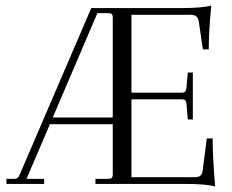

<svg xmlns="http://www.w3.org/2000/svg" viewBox="-20 -659 830 688"><path d="M742 -163Q742 -94 751 9Q717 0 641 0H322V-18H369Q384 -18 384 -32V-214H159L75 -18H138V0H3V-18H31Q45 -18 50 -32L307 -630H627Q703 -630 737 -639Q728 -545 728 -482H707L692 -584Q688 -606 664 -606H451V-327H634Q646 -327 648 -343L653 -399H671V-231H653L648 -289Q646 -303 634 -303H451V-24H678Q704 -24 706 -46L721 -163ZM169 -238H384V-598Q384 -612 369 -612H329Z"/></svg>

Font: Arapey Thin
Style: Regular
Weight: 100
Designer: Eduardo Rodriguez Tunni
Foundry: Eduardo Rodriguez Tunni
Version: Version 4.000;hotconv 1.0.109;makeotfexe 2.5.65596